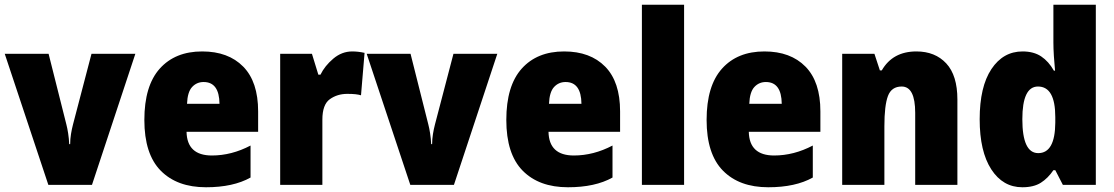

<svg xmlns="http://www.w3.org/2000/svg" viewBox="-20 -780 4701 810"><path d="M368 0 551 -553H366L288 -255Q283 -236 279.5 -214.5Q276 -193 276 -172H272Q271 -195 267.5 -217.5Q264 -240 260 -255L185 -553H0L184 0Z M589 -274Q589 -130 658 -60Q727 10 849 10Q964 10 1037 -31V-166Q957 -124 874 -124Q769 -124 767 -224H1069V-310Q1069 -435 1006 -499Q943 -563 833 -563Q719 -563 654 -490.5Q589 -418 589 -274ZM906 -342H769Q771 -392 790.5 -413Q810 -434 839 -434Q905 -434 906 -342Z M1332 -465H1323L1296 -553H1162V0H1340V-275Q1340 -339 1371.5 -361.5Q1403 -384 1445 -384Q1466 -384 1479.5 -382.5Q1493 -381 1503 -378L1518 -557Q1491 -563 1466 -563Q1422 -563 1386 -532.5Q1350 -502 1332 -465Z M1895 0 2078 -553H1893L1815 -255Q1810 -236 1806.5 -214.5Q1803 -193 1803 -172H1799Q1798 -195 1794.5 -217.5Q1791 -240 1787 -255L1712 -553H1527L1711 0Z M2116 -274Q2116 -130 2185 -60Q2254 10 2376 10Q2491 10 2564 -31V-166Q2484 -124 2401 -124Q2296 -124 2294 -224H2596V-310Q2596 -435 2533 -499Q2470 -563 2360 -563Q2246 -563 2181 -490.5Q2116 -418 2116 -274ZM2433 -342H2296Q2298 -392 2317.5 -413Q2337 -434 2366 -434Q2432 -434 2433 -342Z M2866 -760H2688V0H2866Z M2961 -274Q2961 -130 3030 -60Q3099 10 3221 10Q3336 10 3409 -31V-166Q3329 -124 3246 -124Q3141 -124 3139 -224H3441V-310Q3441 -435 3378 -499Q3315 -563 3205 -563Q3091 -563 3026 -490.5Q2961 -418 2961 -274ZM3278 -342H3141Q3143 -392 3162.5 -413Q3182 -434 3211 -434Q3277 -434 3278 -342Z M3700 -483H3692L3669 -553H3533V0H3711V-247Q3711 -335 3726 -375Q3741 -415 3784 -415Q3841 -415 3841 -304V0H4019V-360Q4019 -462 3972 -512.5Q3925 -563 3846 -563Q3746 -563 3700 -483Z M4293 -277Q4293 -415 4359 -415Q4432 -415 4432 -286V-262Q4431 -134 4360 -134Q4293 -134 4293 -277ZM4424 -62H4432L4464 0H4603V-760H4424V-601Q4424 -576 4426 -544Q4428 -512 4431 -482H4426Q4404 -521 4372.5 -542Q4341 -563 4294 -563Q4212 -563 4162.5 -488.5Q4113 -414 4113 -277Q4113 -141 4162 -65.5Q4211 10 4293 10Q4341 10 4371 -9Q4401 -28 4424 -62Z"/></svg>

Font: Noto Sans UI SemiCondensed Black
Style: Regular
Weight: 900
Width: 4
Designer: Monotype Design Team
Foundry: Monotype Imaging Inc.
Version: 1.001